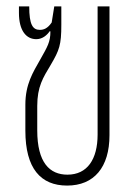

<svg xmlns="http://www.w3.org/2000/svg" viewBox="-20 -568 425 598"><path d="M189 10C273 10 321 -47 321 -147V-548H284V-149C284 -72 252 -24 190 -24C135 -24 96 -61 96 -162V-238C96 -298 114 -326 138 -366C165 -412 171 -428 171 -491V-548H149L141 -498C128 -479 116 -475 104 -475C82 -475 71 -491 71 -548H39V-528C39 -472 62 -446 93 -446C112 -446 126 -458 135 -471L137 -470C137 -437 128 -423 105 -382C83 -343 59 -306 59 -242V-161C59 -43 107 10 189 10Z"/></svg>

Font: Noto Sans Thai ExtCond ExtLt
Style: Regular
Weight: 200
Width: 2
Designer: Monotype Design Team
Foundry: Monotype Imaging Inc.
Version: Version 2.002